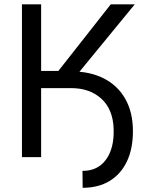

<svg xmlns="http://www.w3.org/2000/svg" viewBox="-20 -748 714 914"><path d="M212.9 -328.6V-408.2H317.9Q409.7 -408.2 475.6 -374Q541.5 -339.8 577.1 -276.1Q612.8 -212.4 612.8 -123.5Q612.8 -39.6 584 20.8Q555.2 81.1 501.7 113.5Q448.2 146 373.5 146L372.6 65.4Q444.8 65.9 484.4 12Q523.9 -42 521 -133.8Q518.1 -227.5 462.6 -278.1Q407.2 -328.6 317.9 -328.6ZM84.5 0V-727.5H175.8V-410.2H257.8L507.3 -727.5H621.6L294.4 -328.6H175.8V0Z"/></svg>

Font: Inter 18pt
Style: Regular
Weight: 400
Designer: Rasmus Andersson
Foundry: rsms
Version: Version 4.001;git-66647c0bb